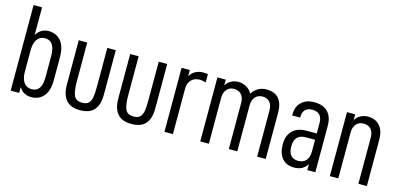

<svg xmlns="http://www.w3.org/2000/svg" viewBox="-64 -1090 3119 1497"><g transform="rotate(15 1495.5 -341.0)"><path d="M127 -46.9V0H58.6V-690.4H127V-466.8Q160.2 -523.4 224.6 -525.4Q286.1 -525.4 324.2 -482.4Q362.3 -438.5 362.3 -348.6V-168Q362.3 -79.1 325.2 -36.1Q287.1 7.8 225.6 7.8Q161.1 7.8 127 -46.9ZM293.9 -175.8V-340.8Q293.9 -463.9 212.9 -463.9Q171.9 -463.9 149.4 -432.6Q127 -401.4 127 -339.8V-174.8Q127 -115.2 149.4 -84Q171.9 -52.7 212.9 -52.7Q252.9 -52.7 273.4 -82Q293.9 -110.4 293.9 -175.8Z M469.7 -516.6H538.1V-205.1Q538.1 -124 554.7 -87.9Q571.3 -52.7 620.1 -52.7Q654.3 -52.7 670.9 -68.4Q687.5 -83 694.3 -115.2Q700.2 -147.5 700.2 -205.1V-516.6H768.6V-159.2Q768.6 -74.2 732.4 -34.2Q696.3 7.8 619.1 7.8Q543 7.8 506.8 -34.2Q469.7 -76.2 469.7 -159.2Z M884.8 -516.6H953.1V-205.1Q953.1 -124 969.7 -87.9Q986.3 -52.7 1035.2 -52.7Q1069.3 -52.7 1085.9 -68.4Q1102.5 -83 1109.4 -115.2Q1115.2 -147.5 1115.2 -205.1V-516.6H1183.6V-159.2Q1183.6 -74.2 1147.5 -34.2Q1111.3 7.8 1034.2 7.8Q958 7.8 921.9 -34.2Q884.8 -76.2 884.8 -159.2Z M1299.8 -516.6H1366.2V-465.8Q1381.8 -495.1 1411.1 -510.7Q1439.5 -525.4 1474.6 -525.4Q1498 -525.4 1510.7 -521.5V-455.1Q1483.4 -463.9 1460.9 -463.9Q1419.9 -463.9 1394.5 -438.5Q1368.2 -412.1 1368.2 -367.2V0H1299.8Z M1588.9 -516.6H1656.2V-469.7Q1670.9 -495.1 1698.2 -510.7Q1724.6 -525.4 1756.8 -525.4Q1793.9 -525.4 1823.2 -507.8Q1853.5 -489.3 1869.1 -460Q1878.9 -475.6 1890.6 -487.8Q1902.3 -500 1918 -508.8Q1948.2 -525.4 1983.4 -525.4Q2050.8 -525.4 2084 -486.3Q2117.2 -447.3 2117.2 -374V0H2047.9V-371.1Q2047.9 -416 2026.4 -440.4Q2004.9 -463.9 1969.7 -463.9Q1931.6 -463.9 1910.2 -439.5Q1887.7 -414.1 1887.7 -372.1V0H1819.3V-371.1Q1819.3 -415 1797.9 -439.5Q1776.4 -463.9 1738.3 -463.9Q1702.1 -463.9 1680.7 -439.5Q1658.2 -414.1 1658.2 -371.1V0H1588.9Z M2517.6 -375V0H2453.1V-47.9Q2418 7.8 2347.7 7.8Q2284.2 7.8 2250 -33.2Q2215.8 -73.2 2215.8 -146.5Q2215.8 -215.8 2255.9 -255.9Q2294.9 -294.9 2370.1 -294.9H2450.2V-377.9Q2450.2 -464.8 2370.1 -464.8Q2333 -464.8 2313.5 -445.3Q2293 -424.8 2293 -388.7V-380.9H2228.5V-389.6Q2228.5 -453.1 2267.6 -489.3Q2304.7 -525.4 2370.1 -525.4Q2441.4 -525.4 2479.5 -486.3Q2517.6 -447.3 2517.6 -375ZM2450.2 -148.4V-244.1H2377Q2284.2 -244.1 2284.2 -147.5Q2284.2 -51.8 2364.3 -50.8Q2404.3 -50.8 2427.7 -76.2Q2450.2 -101.6 2450.2 -148.4Z M2634.8 -516.6H2701.2V-469.7Q2715.8 -495.1 2743.2 -510.7Q2771.5 -525.4 2802.7 -525.4Q2864.3 -525.4 2899.4 -485.4Q2933.6 -445.3 2933.6 -374V0H2865.2V-371.1Q2865.2 -416 2843.8 -440.4Q2822.3 -463.9 2784.2 -463.9Q2747.1 -463.9 2725.6 -439.5Q2703.1 -414.1 2703.1 -371.1V0H2634.8Z"/></g></svg>

Font: Dinish Condensed
Style: Regular
Weight: 400
Width: 3
Designer: Bert Driehuis
Foundry: Playbeing
Version: Version 3.006; git-39231f3c-release